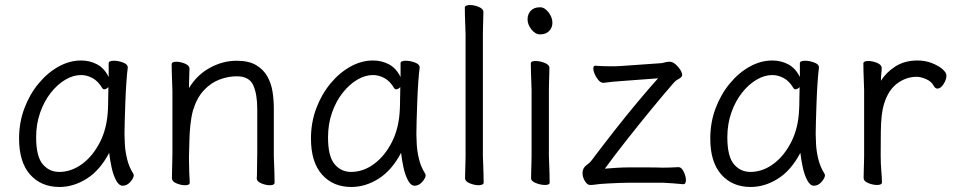

<svg xmlns="http://www.w3.org/2000/svg" viewBox="-20 -727 3799 765"><path d="M489 -457Q486 -435 483.5 -398.5Q481 -362 479.5 -321.5Q478 -281 477 -246Q476 -211 476 -193Q476 -179 477.5 -151.5Q479 -124 486.5 -93Q494 -62 511 -35Q513 -31 513 -29Q513 -18 499.5 -2.5Q486 13 469 13Q454 13 442.5 -8.5Q431 -30 424.5 -60.5Q418 -91 415 -118Q378 -48 325.5 -15Q273 18 217 18Q144 18 100 -31.5Q56 -81 56 -175Q56 -239 77 -295Q98 -351 133.5 -394Q169 -437 213 -461.5Q257 -486 303 -486Q338 -486 367 -470.5Q396 -455 413 -420V-475Q413 -485 434 -485Q451 -485 470 -478Q489 -471 489 -459ZM412 -380Q403 -371 395 -371Q391 -371 388 -375Q371 -404 348.5 -416Q326 -428 303 -428Q272 -428 240.5 -409.5Q209 -391 182.5 -357.5Q156 -324 140 -278.5Q124 -233 124 -180Q124 -104 150 -73Q176 -42 216 -42Q264 -42 307 -73.5Q350 -105 378.5 -161Q407 -217 410 -291Q411 -305 411 -330Q411 -355 412 -380Z M1003 -17Q1004 -25 1004 -44Q1004 -63 1004.5 -83.5Q1005 -104 1005 -115V-293Q1005 -352 989 -387.5Q973 -423 923 -423Q889 -423 854.5 -410Q820 -397 792 -367Q764 -337 749 -287Q742 -262 738.5 -228.5Q735 -195 734.5 -162Q734 -129 733 -105V-89Q733 -65 734 -42Q735 -19 736 1Q736 11 717 11Q701 11 683 3.5Q665 -4 665 -17Q665 -25 665.5 -46Q666 -67 666.5 -87.5Q667 -108 667 -115V-364Q667 -374 666 -395Q665 -416 664.5 -438Q664 -460 664 -471Q664 -481 683 -481Q699 -481 717 -473.5Q735 -466 735 -453Q735 -453 734.5 -439Q734 -425 733.5 -407Q733 -389 733 -376Q765 -429 816.5 -457Q868 -485 923 -485Q971 -485 1000.5 -467.5Q1030 -450 1045.5 -422Q1061 -394 1066 -361Q1071 -328 1071 -297V-105Q1071 -99 1072 -78Q1073 -57 1073.5 -34Q1074 -11 1074 1Q1074 11 1055 11Q1039 11 1021 3.5Q1003 -4 1003 -16Z M1652 -457Q1649 -435 1646.5 -398.5Q1644 -362 1642.5 -321.5Q1641 -281 1640 -246Q1639 -211 1639 -193Q1639 -179 1640.5 -151.5Q1642 -124 1649.5 -93Q1657 -62 1674 -35Q1676 -31 1676 -29Q1676 -18 1662.5 -2.5Q1649 13 1632 13Q1617 13 1605.5 -8.5Q1594 -30 1587.5 -60.5Q1581 -91 1578 -118Q1541 -48 1488.5 -15Q1436 18 1380 18Q1307 18 1263 -31.5Q1219 -81 1219 -175Q1219 -239 1240 -295Q1261 -351 1296.5 -394Q1332 -437 1376 -461.5Q1420 -486 1466 -486Q1501 -486 1530 -470.5Q1559 -455 1576 -420V-475Q1576 -485 1597 -485Q1614 -485 1633 -478Q1652 -471 1652 -459ZM1575 -380Q1566 -371 1558 -371Q1554 -371 1551 -375Q1534 -404 1511.5 -416Q1489 -428 1466 -428Q1435 -428 1403.5 -409.5Q1372 -391 1345.5 -357.5Q1319 -324 1303 -278.5Q1287 -233 1287 -180Q1287 -104 1313 -73Q1339 -42 1379 -42Q1427 -42 1470 -73.5Q1513 -105 1541.5 -161Q1570 -217 1573 -291Q1574 -305 1574 -330Q1574 -355 1575 -380Z M1835 -590Q1835 -600 1834 -621Q1833 -642 1832.5 -664Q1832 -686 1832 -697Q1832 -702 1838 -704.5Q1844 -707 1852 -707Q1869 -707 1887.5 -699.5Q1906 -692 1906 -679Q1906 -671 1905.5 -654.5Q1905 -638 1904.5 -620Q1904 -602 1904 -590V-105Q1904 -99 1905 -78Q1906 -57 1906.5 -34Q1907 -11 1907 1Q1907 6 1901 8.5Q1895 11 1887 11Q1871 11 1852 3.5Q1833 -4 1833 -17Q1833 -25 1833.5 -43.5Q1834 -62 1834.5 -80Q1835 -98 1835 -105Z M2181 -636Q2181 -617 2168 -603.5Q2155 -590 2132 -590Q2113 -590 2097.5 -609.5Q2082 -629 2082 -650Q2082 -670 2094.5 -684Q2107 -698 2132 -698Q2150 -698 2165.5 -678Q2181 -658 2181 -636ZM2098 -368Q2098 -378 2097 -399Q2096 -420 2095.5 -442Q2095 -464 2095 -475Q2095 -484 2114 -484Q2131 -484 2150 -476.5Q2169 -469 2169 -457Q2169 -449 2168.5 -432.5Q2168 -416 2167.5 -398Q2167 -380 2167 -368V-105Q2167 -99 2168 -78Q2169 -57 2169.5 -34Q2170 -11 2170 1Q2170 10 2151 10Q2135 10 2115.5 2.5Q2096 -5 2096 -17Q2096 -25 2096.5 -43.5Q2097 -62 2097.5 -80Q2098 -98 2098 -105Z M2684 -61Q2695 -61 2704 -43Q2713 -25 2713 -9Q2713 7 2702 7Q2682 5 2662 3.5Q2642 2 2621 1H2486Q2470 1 2446.5 2Q2423 3 2402.5 4Q2382 5 2372 6Q2360 7 2351 8.5Q2342 10 2331 10Q2320 10 2310.5 -5.5Q2301 -21 2301 -37Q2301 -46 2304 -53Q2308 -63 2319.5 -71Q2331 -79 2338 -89Q2380 -145 2427 -205Q2474 -265 2520 -320Q2566 -375 2602 -415L2455 -404Q2436 -403 2418.5 -401Q2401 -399 2386 -397H2384Q2374 -397 2365 -407Q2356 -417 2350 -430.5Q2344 -444 2344 -454Q2344 -465 2351 -465H2353Q2366 -464 2380 -463.5Q2394 -463 2408 -463Q2420 -463 2432 -463Q2444 -463 2454 -464L2610 -475Q2617 -475 2627 -478Q2637 -481 2646 -481H2650Q2661 -480 2672 -470.5Q2683 -461 2690.5 -449Q2698 -437 2698 -428Q2698 -420 2685 -413Q2672 -406 2666 -399Q2625 -352 2576.5 -293Q2528 -234 2479.5 -172.5Q2431 -111 2390 -55Q2410 -57 2438.5 -58.5Q2467 -60 2486 -60Q2515 -60 2555 -60Q2595 -60 2621 -59Q2632 -59 2649.5 -59.5Q2667 -60 2683 -61Z M3243 -457Q3240 -435 3237.5 -398.5Q3235 -362 3233.5 -321.5Q3232 -281 3231 -246Q3230 -211 3230 -193Q3230 -179 3231.5 -151.5Q3233 -124 3240.5 -93Q3248 -62 3265 -35Q3267 -31 3267 -29Q3267 -18 3253.5 -2.5Q3240 13 3223 13Q3208 13 3196.5 -8.5Q3185 -30 3178.5 -60.5Q3172 -91 3169 -118Q3132 -48 3079.5 -15Q3027 18 2971 18Q2898 18 2854 -31.5Q2810 -81 2810 -175Q2810 -239 2831 -295Q2852 -351 2887.5 -394Q2923 -437 2967 -461.5Q3011 -486 3057 -486Q3092 -486 3121 -470.5Q3150 -455 3167 -420V-475Q3167 -485 3188 -485Q3205 -485 3224 -478Q3243 -471 3243 -459ZM3166 -380Q3157 -371 3149 -371Q3145 -371 3142 -375Q3125 -404 3102.5 -416Q3080 -428 3057 -428Q3026 -428 2994.5 -409.5Q2963 -391 2936.5 -357.5Q2910 -324 2894 -278.5Q2878 -233 2878 -180Q2878 -104 2904 -73Q2930 -42 2970 -42Q3018 -42 3061 -73.5Q3104 -105 3132.5 -161Q3161 -217 3164 -291Q3165 -305 3165 -330Q3165 -355 3166 -380Z M3423 -367Q3423 -377 3422 -398Q3421 -419 3420.5 -441Q3420 -463 3420 -474Q3420 -484 3440 -484Q3456 -484 3474.5 -476.5Q3493 -469 3493 -456Q3493 -446 3491.5 -434Q3490 -422 3490 -405Q3510 -438 3547 -462Q3584 -486 3636 -486Q3666 -486 3692 -476Q3718 -466 3734.5 -452Q3751 -438 3751 -426Q3751 -410 3739.5 -392Q3728 -374 3715 -374Q3707 -374 3701 -384Q3691 -403 3669.5 -412Q3648 -421 3633 -421Q3591 -421 3555.5 -395Q3520 -369 3503 -315Q3496 -293 3493 -266Q3490 -239 3489.5 -201Q3489 -163 3489 -106Q3489 -75 3491.5 -46Q3494 -17 3494 0Q3494 10 3474 10Q3458 10 3439.5 2.5Q3421 -5 3421 -18Q3421 -26 3421.5 -44.5Q3422 -63 3422.5 -81Q3423 -99 3423 -106Z"/></svg>

Font: Klee One SemiBold
Style: Regular
Weight: 600
Designer: Fontworks Inc.
Foundry: Fontworks Inc.
Version: Version 1.00;January 12, 2022;FontCreator 13.0.0.2683 64-bit